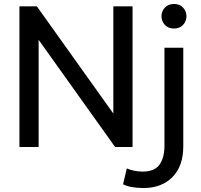

<svg xmlns="http://www.w3.org/2000/svg" viewBox="-20 -742 1016 969"><path d="M552 -710H649V0H561L175 -541V0H78V-710H166L552 -169ZM704 207Q675 207 647.5 202.5Q620 198 601 188L620 108Q657 124 701 124Q759 124 784.5 89.5Q810 55 810 -7V-501H905V-4Q905 97 850 152Q795 207 704 207ZM858 -598Q829 -598 812 -616.5Q795 -635 795 -660Q795 -685 812 -703.5Q829 -722 858 -722Q887 -722 904 -703.5Q921 -685 921 -660Q921 -635 904 -616.5Q887 -598 858 -598Z"/></svg>

Font: Livvic Medium
Style: Regular
Weight: 500
Designer: Jacques Le Bailly, Baron von Fonthausen
Version: Version 1.001; ttfautohint (v1.8.2)